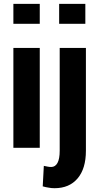

<svg xmlns="http://www.w3.org/2000/svg" viewBox="-20 -782 519 1016"><path d="M190.4 0Q155.3 0 50.8 0Q50.8 -83 50.8 -330.1Q50.8 -379.9 50.8 -528.3Q85.9 -528.3 190.4 -528.3Q190.4 -396.5 190.4 0ZM190.4 -656.2Q155.3 -656.2 50.8 -656.2Q50.8 -682.6 50.8 -761.7Q85.9 -761.7 190.4 -761.7Q190.4 -735.4 190.4 -656.2ZM434.6 -528.3Q434.6 -392.6 434.6 15.6Q434.6 110.4 390.6 162.1Q346.7 213.9 268.6 213.9Q251 213.9 237.3 210.9Q222.7 209 206.1 204.1Q208 168 211.9 95.7Q222.7 98.6 231.4 99.6Q240.2 101.6 251 101.6Q272.5 101.6 284.2 80.1Q295.9 58.6 295.9 15.6Q295.9 -165 295.9 -528.3Q330.1 -528.3 434.6 -528.3ZM431.6 -656.2Q396.5 -656.2 293 -656.2Q293 -682.6 293 -761.7Q327.1 -761.7 431.6 -761.7Q431.6 -735.4 431.6 -656.2Z"/></svg>

Font: Noto Sans Hebrew DECATHLON 
Style: Bold
Weight: 400
Designer: Monotype Design Team
Version: Version 2.000;GOOG;noto-fonts:20170220:a8a215d2e889